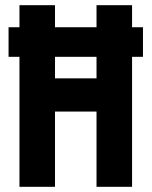

<svg xmlns="http://www.w3.org/2000/svg" viewBox="-20 -720 584 740"><path d="M192 0H55V-501H13V-615H55V-700H192V-615H352V-700H489V-615H531V-501H489V0H352V-290H192ZM192 -418H352V-501H192Z"/></svg>

Font: Jockey One
Style: Regular
Weight: 400
Designer: TypeTogether
Foundry: TypeTogether
Version: Version 1.002